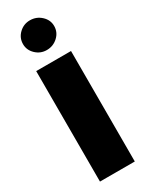

<svg xmlns="http://www.w3.org/2000/svg" viewBox="-183 -711 572 745"><g transform="rotate(-30 103.0 -339.0)"><path d="M25 0V-495H181V0ZM102 -545Q74 -545 53.5 -564.5Q33 -584 33 -611Q33 -639 53.5 -658.5Q74 -678 102 -678Q131 -678 152 -658.5Q173 -639 173 -612Q173 -584 152 -564.5Q131 -545 102 -545Z"/></g></svg>

Font: Alumni Sans Black
Style: Regular
Weight: 900
Designer: Robert E. Leuschke
Foundry: Robert E. Leuschke
Version: Version 1.018